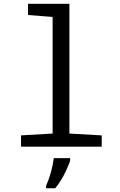

<svg xmlns="http://www.w3.org/2000/svg" viewBox="-20 -780 640 1021"><path d="M259.8 -689.9 128.9 -700.2V-759.8H349.1V-69.8L521 -60.1V0H91.8V-60.1L259.8 -69.8ZM225.1 208Q255.4 139.6 266.1 61H353V70.8Q353 81.5 329.6 131.3Q306.2 181.2 273.4 221.2H225.1Z"/></svg>

Font: Noto Mono
Style: Regular
Weight: 400
Designer: Monotype Design Team
Foundry: Monotype Imaging Inc.
Version: Version 1.00